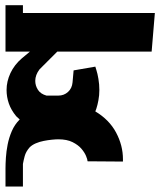

<svg xmlns="http://www.w3.org/2000/svg" viewBox="-4 -636 597 716"><g transform="rotate(-90 295.0 -278.5)"><path d="M633 -492H604V0L460 -12V-364L394 -430Q373 -446 351 -446Q333 -446 317.5 -436Q302 -426 296 -404V-360Q296 -339 309.5 -324Q323 -309 345 -307L390 -303L404 -222L391 -218Q379 -214 358.5 -210.5Q338 -207 317 -207Q297 -207 278.5 -210.5Q260 -214 248 -218L237 -222Q206 -170 158 -144.5Q110 -119 59 -119H50L51 -251Q57 -251 70.5 -256.5Q84 -262 98 -274Q112 -286 122.5 -307Q133 -328 133 -360Q133 -370 131.5 -384.5Q130 -399 127 -414.5Q124 -430 118 -444Q112 -458 103 -467Q87 -481 70 -485.5Q53 -490 41 -492H-43V-557H9H24Q41 -557 64.5 -555.5Q88 -554 113.5 -549Q139 -544 163.5 -533.5Q188 -523 207 -504L219 -517Q242 -536 266.5 -544.5Q291 -553 317 -553Q349 -553 380 -538.5Q411 -524 435 -496L460 -466V-557H633Z"/></g></svg>

Font: Shorif Bongobondhu ANSI V1
Style: Regular
Weight: 400
Designer: Shorif Uddin Shishir, Shorif art & Design, e-mail : shorifart@gmail.com, facebook : Shorif2001
Foundry: Lipighor Font Foundry
Version: Designed by Shorif Uddin Shishir | Developed by Niladri Shek